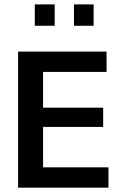

<svg xmlns="http://www.w3.org/2000/svg" viewBox="-20 -866 581 886"><path d="M63.5 0V-627.9H471.7V-534.2H178.7V-369.1H456.1V-280.3H178.7V-93.8H480.5V0ZM321.3 -747.1V-845.7H412.1V-747.1ZM140.6 -747.1V-845.7H232.4V-747.1Z"/></svg>

Font: Padauk
Style: Bold
Weight: 700
Designer: Debbi Hosken, Becca Hirsbrunner Spalinger
Foundry: SIL International
Version: Version 5.003